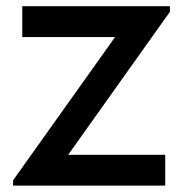

<svg xmlns="http://www.w3.org/2000/svg" viewBox="-20 -582 594 602"><path d="M498 -96.7V0H21V-16.6L340.8 -465.8H49.8V-562.5H512.7V-544.9L193.8 -96.7Z"/></svg>

Font: Manrope3 Semibold
Style: Regular
Weight: 600
Width: 4
Designer: Mikhail Sharanda
Foundry: Mikhail Sharanda
Version: Version 3.000;PS 003.000;hotconv 1.0.88;makeotf.lib2.5.64775